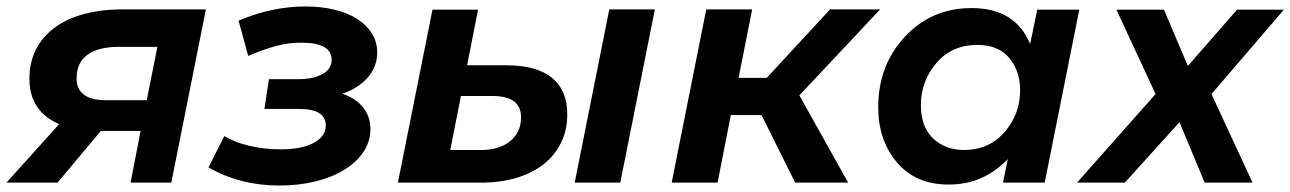

<svg xmlns="http://www.w3.org/2000/svg" viewBox="-37 -565 3992 594"><path d="M-17 0 146 -181Q54 -221 54 -321Q54 -372 74 -411.5Q94 -451 131.5 -479Q169 -507 222.5 -521.5Q276 -536 343 -536H600L493 0H367L398 -160H275L141 0ZM417 -255 450 -420H330Q267 -420 233.5 -395.5Q200 -371 200 -323Q200 -255 291 -255Z M827 9Q706 9 608 -47L657 -144Q690 -124 736 -113.5Q782 -103 832 -103Q896 -103 933.5 -123Q971 -143 971 -177Q971 -228 888 -228H781L795 -320H885Q933 -320 961 -336Q989 -352 989 -380Q989 -433 895 -433Q856 -433 818 -423Q780 -413 731 -392L701 -501Q804 -545 908 -545Q957 -545 998 -535Q1039 -525 1068 -506.5Q1097 -488 1113.5 -461.5Q1130 -435 1130 -403Q1130 -359 1101 -325.5Q1072 -292 1022 -275Q1064 -261 1086.5 -232.5Q1109 -204 1109 -165Q1109 -128 1088 -96Q1067 -64 1029.5 -40.5Q992 -17 940 -4Q888 9 827 9Z M1848 -536H1989L1882 0H1741ZM1529 -363Q1623 -363 1670.5 -324.5Q1718 -286 1718 -211Q1718 -163 1699 -124Q1680 -85 1645.5 -57.5Q1611 -30 1561.5 -15Q1512 0 1452 0H1194L1301 -535H1442L1408 -363ZM1452 -101Q1508 -101 1541.5 -128.5Q1575 -156 1575 -202Q1575 -268 1487 -268H1389L1356 -101Z M2148 -536H2290L2248 -324H2335L2531 -536H2686L2436 -270L2587 0H2423L2319 -209H2224L2183 0H2041Z M2898 6Q2796 6 2738 -62.5Q2680 -131 2680 -233Q2680 -363 2762.5 -451.5Q2845 -540 2969 -540Q3104 -540 3150 -429L3172 -535H3302L3195 0H3066L3081 -73Q3006 6 2898 6ZM2945 -101Q3023 -101 3071 -156.5Q3119 -212 3119 -286Q3119 -345 3085.5 -385.5Q3052 -426 2987 -426Q2907 -426 2859.5 -369.5Q2812 -313 2812 -240Q2812 -172 2850 -136.5Q2888 -101 2945 -101Z M3838 0H3690L3612 -187L3443 0H3295L3538 -274L3417 -535H3564L3638 -361L3790 -535H3935L3711 -274Z"/></svg>

Font: Argentum Sans Medium
Style: Italic
Weight: 500
Italic angle: -11°
Designer: Julieta Ulanovsky (font), Cristiano Sobral (main changes and remaster)
Foundry: Julieta Ulanovsky (font), Cristiano Sobral (main changes and remaster)
Version: Version 2.007;June 15, 2022;FontCreator 14.0.0.2814 64-bit; 